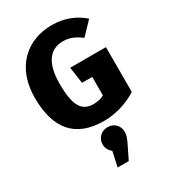

<svg xmlns="http://www.w3.org/2000/svg" viewBox="-245 -833 1140 1285"><g transform="rotate(-30 324.5 -190.0)"><path d="M368 -713C175 -713 27 -583 27 -348C27 -111 130 18 353 18C440 18 536 -10 609 -58V-404H333L351 -277H430V-134C405 -121 379 -115 348 -115C260 -115 218 -171 218 -347C218 -510 281 -582 378 -582C432 -582 469 -564 516 -530L607 -625C550 -675 472 -713 368 -713ZM350 65C300 65 264 103 264 149C264 180 279 203 299 219L274 333H360L408 235C426 198 435 178 435 149C435 101 399 65 350 65Z"/></g></svg>

Font: Fira Sans ExtraBold
Style: Regular
Weight: 800
Designer: bBox Type GmbH & Carrois Corporate GbR & Edenspiekermann AG
Foundry: bBox Type GmbH & Carrois Corporate GbR & Edenspiekermann AG
Version: Version 4.300;PS 004.300;hotconv 1.0.88;makeotf.lib2.5.64775